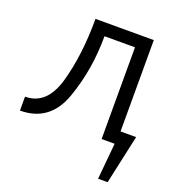

<svg xmlns="http://www.w3.org/2000/svg" viewBox="-158 -806 1087 1171"><g transform="rotate(20 385.5 -220.5)"><path d="M19.5 7.3V-83Q160.2 -83 210.7 -262.2Q261.2 -441.4 261.2 -675.8H639.6V0H546.9V-595.2H349.1Q349.1 -377 280.5 -184.8Q211.9 7.3 19.5 7.3ZM671.4 234.9H609.4L639.2 -83H740.7Z"/></g></svg>

Font: Cadman
Style: Regular
Weight: 400
Designer: Paul James MIller
Foundry: High-Logic / Made with FontCreator
Version: Version 2.114;March 28, 2021;FontCreator 13.0.0.2683 64-bit